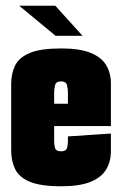

<svg xmlns="http://www.w3.org/2000/svg" viewBox="-20 -645 426 670"><path d="M194 5Q121 5 83.5 -11Q46 -27 32.5 -55.5Q19 -84 19 -120V-351Q19 -388 32.5 -416Q46 -444 83.5 -460Q121 -476 194 -476Q257 -476 295 -461Q333 -446 350 -418.5Q367 -391 367 -353V-275L217 -265V-325Q217 -333 214 -347Q211 -361 193 -361Q175 -361 172 -347Q169 -333 169 -325V-150Q169 -141 172 -129Q175 -117 193 -117Q211 -117 214 -129Q217 -141 217 -150V-169L367 -179V-118Q367 -81 350 -53Q333 -25 295 -10Q257 5 194 5ZM35 -205V-283H367V-205ZM174 -520 47 -625H173L268 -520Z"/></svg>

Font: Smooch Sans Thin Black
Style: Regular
Weight: 900
Version: Version 1.010